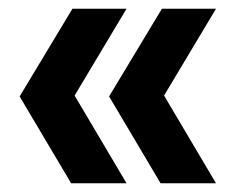

<svg xmlns="http://www.w3.org/2000/svg" viewBox="-20 -480 545 440"><path d="M351 -460H475L356 -261L475 -60H348L230 -259ZM146 -460H270L151 -261L270 -60H143L25 -259Z"/></svg>

Font: PT Root UI Bold
Style: Regular
Weight: 700
Designer: Vitaly Kuzmin
Foundry: ParaType Ltd.
Version: Version 2.000G